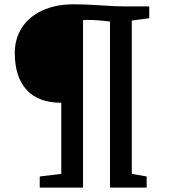

<svg xmlns="http://www.w3.org/2000/svg" viewBox="-20 -855 769 875"><path d="M259.3 -62.5V-386.7Q154.8 -386.7 101.1 -445.6Q47.4 -504.4 47.4 -613.8Q47.4 -678.2 79.1 -728Q110.8 -777.8 171.4 -806.6Q232.9 -835.4 316.9 -835.4Q371.1 -835.4 430.7 -831.1Q474.1 -828.1 502.7 -826.9Q531.2 -825.7 573.7 -825.7H660.2V-772L580.6 -761.2V-62.5L648.4 -50.8V0H481.4V-756.8Q425.3 -764.2 377 -764.2Q364.7 -764.2 358.4 -762.7V0H161.1V-50.8Z"/></svg>

Font: Merriweather
Style: Regular
Weight: 400
Designer: Eben Sorkin
Foundry: Eben Sorkin
Version: Version 1.584; ttfautohint (v1.8.1)